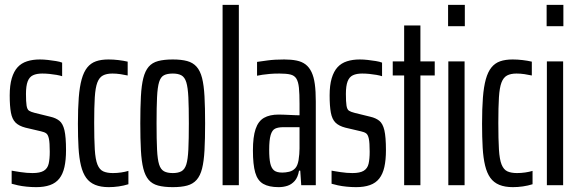

<svg xmlns="http://www.w3.org/2000/svg" viewBox="-20 -763 2381 791"><path d="M129 8Q110 8 90 6Q70 4 54 0.5Q38 -3 28 -6V-60Q33 -59 42.5 -57.5Q52 -56 64.5 -54Q77 -52 90 -51Q103 -50 114 -50Q145 -50 160.5 -59.5Q176 -69 180.5 -88.5Q185 -108 185 -138Q185 -175 181.5 -191.5Q178 -208 170.5 -213.5Q163 -219 149 -222L85 -237Q58 -244 44 -258Q30 -272 25 -299Q20 -326 20 -370Q20 -412 28.5 -440.5Q37 -469 52.5 -486Q68 -503 91.5 -510.5Q115 -518 144 -518Q160 -518 177.5 -516Q195 -514 210.5 -511.5Q226 -509 236 -505V-449Q227 -452 213 -454.5Q199 -457 183.5 -458.5Q168 -460 154 -460Q131 -460 116 -453Q101 -446 94 -427.5Q87 -409 87 -376Q87 -344 89.5 -328Q92 -312 99.5 -307Q107 -302 123 -298L188 -282Q210 -277 224.5 -265.5Q239 -254 245.5 -226.5Q252 -199 252 -144Q252 -104 245.5 -75Q239 -46 224.5 -27.5Q210 -9 186 -0.5Q162 8 129 8Z M428 8Q395 8 372 -1.5Q349 -11 335 -30.5Q321 -50 313.5 -81Q306 -112 303.5 -154.5Q301 -197 301 -253Q301 -316 304.5 -361Q308 -406 316.5 -436.5Q325 -467 339.5 -485Q354 -503 375.5 -510.5Q397 -518 427 -518Q447 -518 468 -515.5Q489 -513 506 -509V-452Q493 -455 476 -457.5Q459 -460 443 -460Q419 -460 404 -452Q389 -444 381 -423Q373 -402 370.5 -362Q368 -322 368 -257Q368 -189 370.5 -147.5Q373 -106 381.5 -85Q390 -64 405.5 -57Q421 -50 445 -50Q462 -50 479 -52.5Q496 -55 509 -59V-4Q490 2 469 5Q448 8 428 8Z M692 8Q656 8 631.5 1.5Q607 -5 592.5 -22Q578 -39 570.5 -68.5Q563 -98 560.5 -144Q558 -190 558 -255Q558 -320 560.5 -366Q563 -412 570.5 -441.5Q578 -471 592.5 -488Q607 -505 631.5 -511.5Q656 -518 692 -518Q727 -518 751 -511.5Q775 -505 790 -488Q805 -471 812.5 -441.5Q820 -412 822.5 -366Q825 -320 825 -255Q825 -190 822.5 -144Q820 -98 812.5 -68.5Q805 -39 790 -22Q775 -5 751 1.5Q727 8 692 8ZM692 -50Q714 -50 727.5 -57.5Q741 -65 747.5 -85.5Q754 -106 756 -147Q758 -188 758 -255Q758 -322 756 -362.5Q754 -403 747.5 -424Q741 -445 727.5 -452.5Q714 -460 692 -460Q669 -460 655.5 -453Q642 -446 635.5 -425Q629 -404 627 -363Q625 -322 625 -255Q625 -188 627 -147Q629 -106 635.5 -85.5Q642 -65 655.5 -57.5Q669 -50 692 -50Z M897 0V-743H964V0Z M1128 8Q1088 8 1064.5 -5.5Q1041 -19 1031.5 -52Q1022 -85 1022 -143Q1022 -199 1033 -231.5Q1044 -264 1067.5 -277.5Q1091 -291 1128 -291Q1138 -291 1149.5 -290.5Q1161 -290 1173 -289.5Q1185 -289 1196 -288.5Q1207 -288 1214 -288V-335Q1214 -377 1211.5 -401.5Q1209 -426 1201 -439Q1193 -452 1176.5 -456Q1160 -460 1131 -460Q1109 -460 1091.5 -458.5Q1074 -457 1061 -455Q1048 -453 1039 -451V-508Q1053 -510 1082 -514Q1111 -518 1151 -518Q1180 -518 1202 -513.5Q1224 -509 1239 -497.5Q1254 -486 1263.5 -466Q1273 -446 1277 -416.5Q1281 -387 1281 -345V0H1221L1217 -60H1212Q1207 -32 1194 -17.5Q1181 -3 1164 2.5Q1147 8 1128 8ZM1143 -52Q1157 -52 1171.5 -55.5Q1186 -59 1196 -69.5Q1206 -80 1210 -103Q1214 -129 1214 -151.5Q1214 -174 1214 -202V-239H1147Q1126 -239 1113.5 -233Q1101 -227 1095 -206.5Q1089 -186 1089 -146Q1089 -110 1093.5 -90Q1098 -70 1109 -61Q1120 -52 1143 -52Z M1447 8Q1428 8 1408 6Q1388 4 1372 0.5Q1356 -3 1346 -6V-60Q1351 -59 1360.5 -57.5Q1370 -56 1382.5 -54Q1395 -52 1408 -51Q1421 -50 1432 -50Q1463 -50 1478.5 -59.5Q1494 -69 1498.5 -88.5Q1503 -108 1503 -138Q1503 -175 1499.5 -191.5Q1496 -208 1488.5 -213.5Q1481 -219 1467 -222L1403 -237Q1376 -244 1362 -258Q1348 -272 1343 -299Q1338 -326 1338 -370Q1338 -412 1346.5 -440.5Q1355 -469 1370.5 -486Q1386 -503 1409.5 -510.5Q1433 -518 1462 -518Q1478 -518 1495.5 -516Q1513 -514 1528.5 -511.5Q1544 -509 1554 -505V-449Q1545 -452 1531 -454.5Q1517 -457 1501.5 -458.5Q1486 -460 1472 -460Q1449 -460 1434 -453Q1419 -446 1412 -427.5Q1405 -409 1405 -376Q1405 -344 1407.5 -328Q1410 -312 1417.5 -307Q1425 -302 1441 -298L1506 -282Q1528 -277 1542.5 -265.5Q1557 -254 1563.5 -226.5Q1570 -199 1570 -144Q1570 -104 1563.5 -75Q1557 -46 1542.5 -27.5Q1528 -9 1504 -0.5Q1480 8 1447 8Z M1645 0V-452H1598V-510H1645V-658H1712V-510H1771V-452H1712V0Z M1826 -655V-743H1895V-655ZM1827 0V-510H1894V0Z M2093 8Q2060 8 2037 -1.5Q2014 -11 2000 -30.5Q1986 -50 1978.5 -81Q1971 -112 1968.5 -154.5Q1966 -197 1966 -253Q1966 -316 1969.5 -361Q1973 -406 1981.5 -436.5Q1990 -467 2004.5 -485Q2019 -503 2040.5 -510.5Q2062 -518 2092 -518Q2112 -518 2133 -515.5Q2154 -513 2171 -509V-452Q2158 -455 2141 -457.5Q2124 -460 2108 -460Q2084 -460 2069 -452Q2054 -444 2046 -423Q2038 -402 2035.5 -362Q2033 -322 2033 -257Q2033 -189 2035.5 -147.5Q2038 -106 2046.5 -85Q2055 -64 2070.5 -57Q2086 -50 2110 -50Q2127 -50 2144 -52.5Q2161 -55 2174 -59V-4Q2155 2 2134 5Q2113 8 2093 8Z M2232 -655V-743H2301V-655ZM2233 0V-510H2300V0Z"/></svg>

Font: Saira UltraCondensed Medium
Style: Regular
Weight: 500
Width: 1
Designer: Hector Gatti with collaboration of the Omnibus-Type team
Foundry: Omnibus-Type
Version: Version 1.101